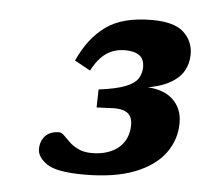

<svg xmlns="http://www.w3.org/2000/svg" viewBox="-38 -747 498 473"><g transform="rotate(5 211.0 -511.0)"><path d="M202.5 -481.5 203.5 -526Q247 -531.5 269.5 -540.5Q292 -549.5 300 -562.2Q308 -575 308 -590.5Q308 -610 295.8 -619Q283.5 -628 261 -628Q233.5 -628 213.8 -614.2Q194 -600.5 178.5 -570.5L139.5 -592Q165 -648.5 206 -678.2Q247 -708 320 -708Q375 -708 398.5 -686.2Q422 -664.5 422 -631.5Q422 -609.5 411.5 -590.8Q401 -572 376.5 -558.8Q352 -545.5 310.5 -539.5L311 -542Q358.5 -543 384 -520.8Q409.5 -498.5 409.5 -461.5Q409.5 -419.5 384.8 -386Q360 -352.5 310.5 -333.2Q261 -314 186.5 -314Q118 -314 94 -330.5Q70 -347 70 -367Q70 -387 82.2 -399.8Q94.5 -412.5 116.5 -412.5Q122 -412.5 128.5 -406Q135 -399.5 144.2 -390.5Q153.5 -381.5 167.2 -375Q181 -368.5 200.5 -368.5Q221.5 -368.5 238.2 -374Q255 -379.5 266.8 -389.5Q278.5 -399.5 284.8 -414Q291 -428.5 291 -446Q291 -468 276.5 -476.8Q262 -485.5 229.5 -482.5Z"/></g></svg>

Font: Newsreader 9pt
Style: Bold Italic
Weight: 700
Italic angle: -17°
Designer: Hugues Gentile
Foundry: Production Type
Version: Version 1.003